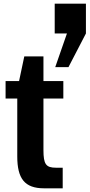

<svg xmlns="http://www.w3.org/2000/svg" viewBox="-20 -1022 486 1042"><path d="M279.8 -657.7H351.6L446.3 -840.3V-1002H276.9V-840.3H343.3ZM219.2 0H320.3V-111.8H283.7C229.5 -111.8 215.8 -130.9 215.8 -207V-487.3H323.7V-582H215.8V-715.8H111.8L83.5 -582H10.3V-487.3H73.7V-172.9C73.7 -52.7 113.8 0 219.2 0Z"/></svg>

Font: Decalotype SemiBold
Style: Regular
Weight: 600
Designer: Alfredo Marco Pradil
Foundry: Alfredo Marco Pradil
Version: Version 1.0